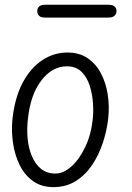

<svg xmlns="http://www.w3.org/2000/svg" viewBox="-20 -756 540 786"><path d="M199 10Q150 10 115.8 -14.2Q81.5 -38.5 61.2 -79Q41 -119.5 33.5 -169Q26 -218.5 31 -268.5Q40.5 -356.5 72.8 -417.2Q105 -478 152.8 -509.5Q200.5 -541 256 -541Q304.5 -541 338.5 -518Q372.5 -495 393 -456.2Q413.5 -417.5 421 -369.2Q428.5 -321 423 -270.5Q417.5 -221.5 401.2 -172Q385 -122.5 357.5 -81.2Q330 -40 290.5 -15Q251 10 199 10ZM94 -266.5Q89.5 -227 93.2 -188Q97 -149 110.5 -116.8Q124 -84.5 147.8 -65Q171.5 -45.5 206.5 -45.5Q240 -45.5 272.8 -75Q305.5 -104.5 329.5 -155.5Q353.5 -206.5 360 -271Q363 -298.5 360.5 -334.8Q358 -371 347.2 -405.2Q336.5 -439.5 313.8 -462Q291 -484.5 253.5 -484.5Q193.5 -484.5 148.8 -426Q104 -367.5 94 -266.5ZM165.5 -684Q147 -684 139.8 -691.8Q132.5 -699.5 132.5 -710.5Q132.5 -721.5 139.8 -729Q147 -736.5 165.5 -736.5H424Q442 -736.5 449.5 -729Q457 -721.5 457 -710.5Q457 -700 449.2 -692Q441.5 -684 424 -684Z"/></svg>

Font: Edu SA Hand
Style: Regular
Weight: 400
Designer: Tina and Corey Anderson, Eben Sorkin, Mirko Velimirovic
Foundry: Google for Education
Version: Version 2.000